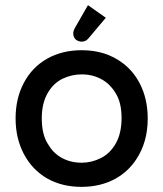

<svg xmlns="http://www.w3.org/2000/svg" viewBox="-20 -709 634 745"><path d="M429.2 -346.7Q421.4 -359.4 415.5 -366.5Q409.7 -373.5 403.8 -379.4Q391.1 -392.1 374 -401.4Q339.4 -420.4 296.9 -420.4Q258.3 -420.4 222.2 -403.3Q185.5 -384.8 164.1 -346.2Q142.1 -307.1 142.1 -250Q142.1 -189 164.6 -152.3Q171.4 -141.1 176.8 -133.8Q202.1 -100.1 243.7 -85.9Q268.6 -77.6 296.9 -77.6Q335.4 -77.6 371.6 -95.7Q408.2 -114.3 429.9 -153.6Q451.7 -192.9 451.7 -251.5Q451.7 -310.1 429.2 -346.7ZM72.3 -387.2Q104.5 -448.2 162.8 -481.2Q221.2 -514.2 296.9 -514.2Q390.6 -514.2 456.5 -463.9Q497.1 -433.1 521.5 -386.7Q553.2 -326.7 553.2 -249Q553.2 -157.7 508.8 -90.8Q478 -43.9 429.7 -16.6Q371.6 16.1 295.9 16.1Q220.2 16.1 162.1 -17.1Q104.5 -50.8 72.5 -111.6Q40.5 -172.4 40.5 -249.5Q40.5 -326.7 72.3 -387.2ZM390.6 -640.1 323.2 -560.1Q313 -547.4 296.9 -547.4Q290 -547.4 284.2 -549.8Q277.8 -551.8 272.9 -556.6Q264.2 -565.4 264.2 -580.1Q264.2 -589.4 271.5 -602.1L321.3 -689Z"/></svg>

Font: YuPearl-Medium
Style: Medium
Weight: 500
Designer: Max Yao
Foundry: Max-Everyday
Version: Version 1.011; ttfautohint (v1.8.3)